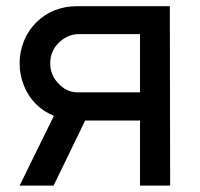

<svg xmlns="http://www.w3.org/2000/svg" viewBox="-20 -582 626 602"><path d="M419 0V-204H247L148 0H41.5L149 -219Q117.5 -231.5 93.5 -255Q68 -280.5 54.8 -314Q41.5 -347.5 41.5 -383.5Q41.5 -419.5 54.8 -452.8Q68 -486 93.5 -511.5Q119 -537 151.5 -549.8Q184 -562.5 220 -562.5H512.5L513.5 0ZM419 -292.5V-475H223Q188.5 -473 162.5 -446Q137.5 -421 137.5 -383.5Q137.5 -348 161.5 -322Q188 -292.5 223 -292.5Z"/></svg>

Font: Russisch Sans Medium
Style: Regular
Weight: 500
Width: 4
Designer: Michael Sharanda (font) & Cristiano Sobral (main changes)
Foundry: Michael Sharanda
Version: Version 2.00;September 8, 2020;FontCreator 13.0.0.2681 64-bi